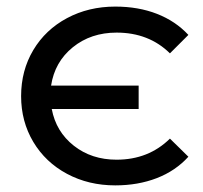

<svg xmlns="http://www.w3.org/2000/svg" viewBox="-20 -557 617 583"><path d="M44.1 -265Q44.1 -343 81.1 -405Q118.1 -467 183.6 -502Q249.1 -537 330 -537Q400 -537 456.5 -515Q513 -493 552 -451L496 -395Q432 -458 334 -458Q256.1 -458 201.1 -413.5Q146.1 -369 135.1 -297H401V-226.1H137.1Q150.1 -157.1 204.1 -114.6Q258.1 -72.1 334 -72.1Q431 -72.1 496 -136.1L552 -81.1Q513 -38.1 456 -16.1Q399 5.9 330 5.9Q249.1 5.9 183.6 -29.1Q118.1 -64.1 81.1 -126.1Q44.1 -188.1 44.1 -265Z"/></svg>

Font: APTA Sans Medium
Style: Bold
Weight: 500
Version: Version 7.200